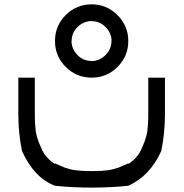

<svg xmlns="http://www.w3.org/2000/svg" viewBox="-20 -853 838 873"><path d="M563.3 -107.5Q578.3 -115.8 595.4 -133.8Q612.5 -151.7 618.3 -166.7H619.2Q621.7 -172.5 628.8 -188.8Q635.8 -205 637.9 -210.4Q640 -215.8 644.2 -230.8Q648.3 -245.8 650 -257.5Q651.7 -269.2 652.9 -289.2Q654.2 -309.2 654.2 -333.3V-500H730V-333.3Q730 -248.3 713.3 -166.7Q661.7 -52.5 563.3 -8.3Q481.7 0 396.7 0Q311.7 0 230 -8.3Q134.2 -45 80 -166.7Q63.3 -248.3 63.3 -333.3V-500H138.3V-333.3Q138.3 -309.2 139.6 -289.2Q140.8 -269.2 142.5 -257.5Q144.2 -245.8 148.3 -230.8Q152.5 -215.8 154.6 -210.4Q156.7 -205 163.8 -188.8Q170.8 -172.5 173.3 -166.7H174.2Q180 -152.5 197.1 -134.2Q214.2 -115.8 230 -107.5V-110Q235.8 -107.5 252.1 -100.4Q268.3 -93.3 273.8 -91.2Q279.2 -89.2 294.2 -85Q309.2 -80.8 320.8 -79.2Q332.5 -77.5 352.5 -76.2Q372.5 -75 396.7 -75Q420.8 -75 440.8 -76.2Q460.8 -77.5 472.5 -79.2Q484.2 -80.8 499.2 -85Q514.2 -89.2 519.6 -91.2Q525 -93.3 541.2 -100.4Q557.5 -107.5 563.3 -110ZM396.7 -833.3Q465 -833.3 514.2 -784.2Q563.3 -735 563.3 -666.7Q563.3 -597.5 514.6 -548.8Q465.8 -500 396.7 -500Q327.5 -500 278.8 -548.8Q230 -597.5 230 -666.7Q230 -735.8 278.8 -784.6Q327.5 -833.3 396.7 -833.3ZM396.7 -575Q432.5 -575.8 459.6 -602.5Q486.7 -629.2 486.7 -666.7H487.5Q486.7 -702.5 460.4 -729.6Q434.2 -756.7 396.7 -756.7V-757.5Q360 -756.7 332.9 -730.4Q305.8 -704.2 305.8 -666.7H305Q305.8 -630 332.1 -602.9Q358.3 -575.8 396.7 -575.8Z"/></svg>

Font: 0xA000
Style: Regular
Weight: 400
Version: Version 0.1